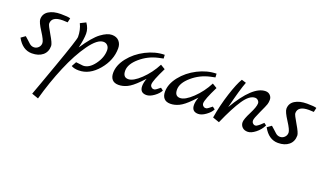

<svg xmlns="http://www.w3.org/2000/svg" viewBox="-80 -848 2719 1632"><g transform="rotate(20 1279.5 -32.0)"><path d="M-3.9 -92.8 34.2 -120.1Q48.3 -108.9 64.2 -93.5Q80.1 -78.1 87.9 -71.8Q106.4 -54.7 129.4 -54.7Q129.4 -54.7 129.9 -54.7Q152.8 -54.7 169.9 -71.3Q187 -87.9 187 -112.5Q187 -137.2 143.6 -204.1Q100.1 -271 100.1 -297.9Q100.1 -346.7 141.6 -372.8Q183.1 -398.9 250.5 -398.9Q317.9 -398.9 336.9 -391.1L328.1 -352.1Q311 -354 284.2 -354Q184.1 -354 184.1 -288.1Q184.1 -273.9 224.6 -206.1Q265.1 -138.2 265.1 -115.2Q265.1 -61 228.5 -30.5Q191.9 0 130.9 0Q46.9 0 -3.9 -92.8Z M252.4 320.8Q254.4 314.9 290 217.5Q325.7 120.1 359.4 23.9Q453.6 -240.2 453.6 -265.1Q453.6 -329.1 427.7 -380.9L477.5 -405.8Q508.8 -362.3 508.8 -314.5Q508.8 -267.1 489.7 -184.1Q565.4 -297.9 621.6 -339.4Q677.7 -380.9 719.7 -380.9Q761.7 -380.9 784.7 -355.5Q807.6 -330.1 807.6 -291Q807.6 -183.1 730 -91.6Q652.3 0 555.7 0Q512.7 0 487.8 -15.1L511.7 -58.1Q563.5 -51.3 576.7 -50.8Q630.9 -50.8 677.7 -113.8Q724.6 -176.8 724.6 -243.2Q724.6 -268.1 710.2 -284.4Q695.8 -300.8 672.4 -300.8Q617.2 -300.8 547.9 -203.9Q478.5 -106.9 418 36.6Q357.4 180.2 312.5 341.8Z M838.4 -81.1Q838.4 -150.9 892.3 -219.5Q946.3 -288.1 1030.3 -331.1Q1114.3 -374 1198.2 -375L1200.2 -341.8L1158.2 -333Q1067.4 -313 997.8 -252.9Q928.2 -192.9 928.2 -133.5Q928.2 -74.2 976.1 -74.2Q1021 -74.2 1087.2 -137.2Q1153.3 -200.2 1197.3 -285.2L1239.3 -259.8Q1177.2 -134.8 1177.2 -101.1Q1177.2 -86.9 1186.8 -77.4Q1196.3 -67.9 1205.8 -67.9Q1215.3 -67.9 1218.3 -68.8Q1221.2 -69.8 1224.1 -71.5Q1227.1 -73.2 1231.7 -76.2Q1236.3 -79.1 1239.7 -82Q1243.2 -85 1251.2 -91.1Q1259.3 -97.2 1264.2 -101.1L1287.1 -84Q1272.9 -54.2 1235.6 -27.1Q1198.2 0 1167 0Q1108.4 0 1108.4 -61Q1108.4 -90.8 1123 -130.9L1086.4 -92.8Q1032.2 -37.6 992.7 -18.8Q953.1 0 915 0Q877 0 857.7 -21.5Q838.4 -43 838.4 -81.1Z M1307.1 -81.1Q1307.1 -150.9 1361.1 -219.5Q1415 -288.1 1499 -331.1Q1583 -374 1667 -375L1668.9 -341.8L1627 -333Q1536.1 -313 1466.6 -252.9Q1397 -192.9 1397 -133.5Q1397 -74.2 1444.8 -74.2Q1489.7 -74.2 1555.9 -137.2Q1622.1 -200.2 1666 -285.2L1708 -259.8Q1646 -134.8 1646 -101.1Q1646 -86.9 1655.5 -77.4Q1665 -67.9 1674.6 -67.9Q1684.1 -67.9 1687 -68.8Q1689.9 -69.8 1692.9 -71.5Q1695.8 -73.2 1700.4 -76.2Q1705.1 -79.1 1708.5 -82Q1711.9 -85 1720 -91.1Q1728 -97.2 1732.9 -101.1L1755.9 -84Q1741.7 -54.2 1704.3 -27.1Q1667 0 1635.7 0Q1577.1 0 1577.1 -61Q1577.1 -90.8 1591.8 -130.9L1555.2 -92.8Q1501 -37.6 1461.4 -18.8Q1421.9 0 1383.8 0Q1345.7 0 1326.4 -21.5Q1307.1 -43 1307.1 -81.1Z M1766.6 -15.1Q1785.6 -131.3 1821.3 -241.7Q1856.9 -352.1 1886.7 -399.9L1927.7 -387.2Q1899.9 -316.4 1856.9 -142.1Q1995.1 -377.9 2110.8 -377.9Q2135.7 -377.9 2152.1 -361.1Q2168.5 -344.2 2168.5 -321Q2168.5 -297.9 2162.6 -279.5Q2156.7 -261.2 2125.2 -193.6Q2093.8 -126 2093.8 -108.9Q2093.8 -91.8 2103.8 -82.5Q2113.8 -73.2 2122.8 -73.2Q2131.8 -73.2 2137.7 -76.2Q2143.6 -79.1 2151.1 -85Q2158.7 -90.8 2164.8 -95.9Q2170.9 -101.1 2179.4 -109.6Q2188 -118.2 2191.9 -121.1L2212.9 -105Q2190.9 -61 2152.3 -31Q2113.8 -1 2082.8 -1Q2051.8 -1 2033.7 -19Q2015.6 -37.1 2015.6 -64Q2015.6 -90.8 2050 -158.4Q2084.5 -226.1 2084.5 -257.8Q2084.5 -272 2073 -283.4Q2061.5 -294.9 2045.9 -294.9Q1995.1 -294.9 1942.9 -217.5Q1890.6 -140.1 1826.7 5.9Z M2222.7 -92.8 2260.7 -120.1Q2274.9 -108.9 2290.8 -93.5Q2306.6 -78.1 2314.5 -71.8Q2333 -54.7 2356 -54.7Q2356 -54.7 2356.4 -54.7Q2379.4 -54.7 2396.5 -71.3Q2413.6 -87.9 2413.6 -112.5Q2413.6 -137.2 2370.1 -204.1Q2326.7 -271 2326.7 -297.9Q2326.7 -346.7 2368.2 -372.8Q2409.7 -398.9 2477.1 -398.9Q2544.4 -398.9 2563.5 -391.1L2554.7 -352.1Q2537.6 -354 2510.7 -354Q2410.6 -354 2410.6 -288.1Q2410.6 -273.9 2451.2 -206.1Q2491.7 -138.2 2491.7 -115.2Q2491.7 -61 2455.1 -30.5Q2418.5 0 2357.4 0Q2273.4 0 2222.7 -92.8Z"/></g></svg>

Font: Marck Script
Style: Regular
Weight: 400
Designer: Denis Masharov, Marck Fogel
Foundry: Denis Masharov
Version: Version 1.002